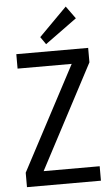

<svg xmlns="http://www.w3.org/2000/svg" viewBox="-61 -953 580 993"><g transform="rotate(-5 229.5 -456.5)"><path d="M201 -728 174 -767 319 -913 366 -848ZM422 -75V0H38V-75L324 -615H43V-690H416V-615L131 -75Z"/></g></svg>

Font: exo2condensed_r
Style: Regular
Weight: 400
Width: 3
Designer: Natanael Gama
Version: Version 1.001;PS 001.001;hotconv 1.0.70;makeotf.lib2.5.58329